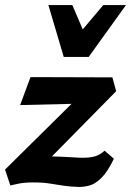

<svg xmlns="http://www.w3.org/2000/svg" viewBox="-22 -731 520 762"><path d="M292 11Q257 10 230.5 6Q204 2 176 -2.5Q148 -7 110 -7Q77 -7 53.5 -2.5Q30 2 19 5L-2 -58L333 -389L354 -321L58 -314L99 -425L424 -424L439 -369L109 -34L44 -72Q68 -84 106.5 -97Q145 -110 188 -110Q201 -110 220.5 -109Q240 -108 260.5 -107Q281 -106 295 -105Q331 -104 353 -110Q375 -116 393 -133L430 -101Q405 -49 380.5 -25Q356 -1 334 5Q312 11 292 11ZM231 -505 274 -576 388 -711H478L330 -505ZM231 -505 170 -711H265L322 -578L330 -505Z"/></svg>

Font: Ysabeau Office ExtraBold
Style: Italic
Weight: 800
Italic angle: -12°
Designer: Christian Thalmann (Catharsis Fonts)
Version: Version 2.001;gftools[0.9.30]; featfreeze: tnum,lnum,ss02